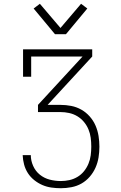

<svg xmlns="http://www.w3.org/2000/svg" viewBox="-20 -996 640 1016"><path d="M302 0Q277 0 252 -3.5Q227 -7 204 -17Q181 -27 161 -43Q141 -59 127.5 -80Q114 -101 107.5 -125.5Q101 -150 100 -175H143Q143 -146 155.5 -118Q168 -90 191 -71.5Q214 -53 243 -45.5Q272 -38 302 -38Q325 -38 347.5 -43Q370 -48 390 -60Q410 -72 424.5 -90Q439 -108 448 -129.5Q457 -151 460 -174Q463 -197 463 -220Q463 -244 460 -267Q457 -290 448 -311.5Q439 -333 424 -351Q409 -369 389 -381Q369 -393 346 -398Q323 -403 300 -403H181V-441L417 -697H145V-590H102V-735H468V-697L232 -441H300Q329 -441 357 -435.5Q385 -430 410 -416Q435 -402 454.5 -380Q474 -358 485.5 -331.5Q497 -305 501.5 -276.5Q506 -248 506 -220Q506 -191 501.5 -163Q497 -135 485.5 -109Q474 -83 455 -61Q436 -39 411.5 -25Q387 -11 358.5 -5.5Q330 0 302 0ZM271 -815 158 -951 191 -976 300 -848 409 -976 442 -951 329 -815Z"/></svg>

Font: Iosevka Etoile Extralight
Style: Regular
Weight: 200
Designer: Belleve Invis
Foundry: Belleve Invis
Version: Version 22.1.2; ttfautohint (v1.8.4)